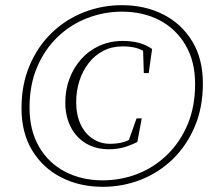

<svg xmlns="http://www.w3.org/2000/svg" viewBox="-20 -707 810 741"><path d="M377 14Q288 14 217 -22Q146 -58 104.5 -126Q63 -194 63 -289Q63 -382 95 -456Q127 -530 181 -581.5Q235 -633 304.5 -660Q374 -687 450 -687Q540 -687 610.5 -651Q681 -615 722 -547.5Q763 -480 763 -385Q763 -292 731.5 -218Q700 -144 646 -92Q592 -40 522.5 -13Q453 14 377 14ZM376 -11Q447 -11 511 -36Q575 -61 625 -109.5Q675 -158 704 -226.5Q733 -295 733 -383Q733 -470 696 -533Q659 -596 595.5 -629Q532 -662 451 -662Q381 -662 316.5 -637Q252 -612 202 -564Q152 -516 123 -447.5Q94 -379 94 -292Q94 -204 130.5 -141Q167 -78 231 -44.5Q295 -11 376 -11ZM400 -131Q349 -131 311 -154Q273 -177 252.5 -218Q232 -259 232 -311Q232 -360 248 -403Q264 -446 293.5 -479Q323 -512 364 -530.5Q405 -549 454 -549Q487 -549 514.5 -542Q542 -535 567 -518L554 -425H535L532 -521L547 -502Q527 -516 505 -522Q483 -528 453 -528Q412 -528 379 -511Q346 -494 322.5 -464Q299 -434 286.5 -395Q274 -356 274 -313Q274 -264 291 -227.5Q308 -191 338 -171.5Q368 -152 404 -152Q429 -152 450.5 -157Q472 -162 495 -176L474 -157L507 -250H527L510 -159Q482 -145 456.5 -138Q431 -131 400 -131Z"/></svg>

Font: Source Serif 4 36pt Light
Style: Italic
Weight: 300
Italic angle: -12°
Designer: Frank Grießhammer
Foundry: Adobe Systems Incorporated
Version: Version 4.004;hotconv 1.0.116;makeotfexe 2.5.65601